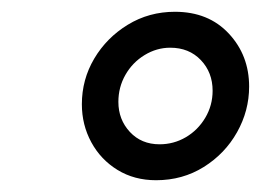

<svg xmlns="http://www.w3.org/2000/svg" viewBox="-20 -755 443 326"><path d="M245 -449Q208 -449 179.5 -466.5Q151 -484 135 -513.5Q119 -543 119 -578Q119 -620 140 -655.5Q161 -691 197 -713Q233 -735 277 -735Q334 -735 368.5 -698Q403 -661 403 -608Q403 -567 382.5 -530.5Q362 -494 326 -471.5Q290 -449 245 -449ZM251 -510Q275 -510 295.5 -522Q316 -534 328.5 -555Q341 -576 341 -601Q341 -632 321 -653Q301 -674 269 -674Q246 -674 225.5 -661.5Q205 -649 193 -628Q181 -607 181 -582Q181 -552 200.5 -531Q220 -510 251 -510Z"/></svg>

Font: Instrument Sans Condensed
Style: Bold Italic
Weight: 700
Width: 3
Italic angle: -13°
Designer: Rodrigo Fuenzalida
Foundry: fragTYPE
Version: Version 1.000;gftools[0.9.28]